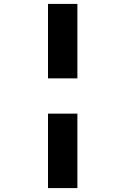

<svg xmlns="http://www.w3.org/2000/svg" viewBox="-20 -850 640 980"><path d="M225 -450H375V-830H225ZM225 110H375V-270H225Z"/></svg>

Font: JetBrains Mono ExtraBold
Style: Regular
Weight: 800
Monospace: yes
Designer: Philipp Nurullin, Konstantin Bulenkov
Foundry: JetBrains
Version: Version 2.305